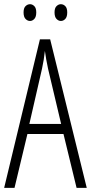

<svg xmlns="http://www.w3.org/2000/svg" viewBox="-20 -903 437 923"><path d="M348.1 0 285.2 -258.8H111.8L49.8 0H0L171.9 -713.9H221.2L397 0ZM273.9 -307.1 210.9 -573.2Q201.2 -618.2 195.8 -658.2Q191.4 -615.7 182.1 -573.2L121.1 -307.1ZM93.3 -843.3Q93.3 -864.3 102.8 -873.5Q112.3 -882.8 124.5 -882.8Q135.7 -882.8 145 -873.5Q154.3 -864.3 154.3 -843.3Q154.3 -821.8 145 -812Q135.7 -802.2 124.5 -802.2Q112.3 -802.2 102.8 -812Q93.3 -821.8 93.3 -843.3ZM242.2 -843.3Q242.2 -864.3 251.7 -873.5Q261.2 -882.8 272.5 -882.8Q284.7 -882.8 293.9 -873.5Q303.2 -864.3 303.2 -843.3Q303.2 -821.8 293.9 -812Q284.7 -802.2 272.5 -802.2Q261.2 -802.2 251.7 -812Q242.2 -821.8 242.2 -843.3Z"/></svg>

Font: TypoPRO Open Sans Condensed
Style: Regular
Weight: 300
Width: 3
Foundry: Ascender Corporation
Version: Version 1.10